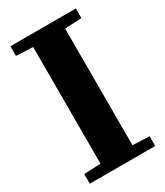

<svg xmlns="http://www.w3.org/2000/svg" viewBox="-186 -818 771 895"><g transform="rotate(-30 200.0 -370.0)"><path d="M24 -52 114 -56V-684L24 -688V-740H376V-688L286 -684V-56L376 -52V0H24Z"/></g></svg>

Font: Minipax
Style: Bold
Weight: 700
Designer: Raphaël Ronot, Igor Stepanchenko (Cyrillic)
Foundry: steppetype
Version: Version 1.002